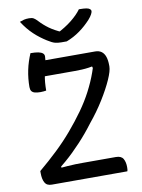

<svg xmlns="http://www.w3.org/2000/svg" viewBox="-101 -1019 802 1087"><g transform="rotate(-10 300.0 -475.5)"><path d="M541 0H107Q78 0 67 -20.5Q56 -41 56 -75V-87Q112 -134 161.5 -181Q211 -228 254 -278.5Q297 -329 335 -382Q352 -406 367.5 -431Q383 -456 396.5 -482Q410 -508 421.5 -534Q433 -560 442.5 -587Q452 -614 460 -642L457 -589L441 -639L474 -624Q449 -619 428.5 -616Q408 -613 387.5 -612Q367 -611 344 -611H155Q141 -611 131.5 -620.5Q122 -630 117.5 -644.5Q113 -659 112.5 -674Q112 -689 116 -700H479Q501 -700 515.5 -689.5Q530 -679 537 -658.5Q544 -638 544 -608V-602Q544 -577 522.5 -528.5Q501 -480 464.5 -421Q428 -362 381 -305Q360 -277 339 -252Q318 -227 296 -203.5Q274 -180 251.5 -158Q229 -136 205 -115.5Q181 -95 155 -74L174 -115L179 -69L152 -83Q186 -86 212 -88Q238 -90 259.5 -90.5Q281 -91 303 -91H491Q522 -91 533 -72Q544 -53 544 -24Q544 -17 543.5 -11Q543 -5 541 0ZM168 -530Q162 -529 153.5 -528Q145 -527 135 -527Q116 -527 103 -530.5Q90 -534 84 -542.5Q78 -551 78 -566Q78 -590 80.5 -614.5Q83 -639 88 -663Q93 -687 100.5 -710Q108 -733 117 -754Q145 -754 162 -750.5Q179 -747 187.5 -739.5Q196 -732 195 -720Q195 -702 188.5 -676Q182 -650 175 -614Q168 -578 168 -530ZM331 -784Q326 -784 320.5 -784Q315 -784 309.5 -784Q304 -784 299 -784Q281 -784 264.5 -788Q248 -792 220 -810Q204 -820 186 -833.5Q168 -847 151 -863Q134 -879 118.5 -898Q103 -917 89 -939Q102 -944 114 -947Q126 -950 143 -950Q160 -950 169.5 -944.5Q179 -939 191 -926Q215 -900 244 -879Q273 -858 325 -835L268 -847Q284 -847 300.5 -847Q317 -847 334 -847L278 -834Q336 -863 373 -893Q410 -923 430 -951H436Q459 -951 473 -948.5Q487 -946 493 -940.5Q499 -935 499 -929Q499 -923 493 -911Q487 -899 472 -882Q458 -867 442.5 -853Q427 -839 409 -826Q391 -813 371.5 -802.5Q352 -792 331 -784Z"/></g></svg>

Font: Recursive Casual
Style: Regular
Weight: 400
Version: Version 1.047